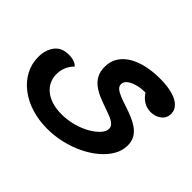

<svg xmlns="http://www.w3.org/2000/svg" viewBox="-181 -898 1514 1514"><g transform="rotate(45 575.5 -141.0)"><path d="M486 314Q390 314 308 288Q226 262 165 214.5Q104 167 70 103Q36 39 36 -37Q36 -116 75.5 -168.5Q115 -221 195 -221Q222 -221 242 -215.5Q262 -210 275 -202Q288 -194 293 -186Q280 -175 266 -154.5Q252 -134 242.5 -105.5Q233 -77 233 -43Q233 -1 249.5 34.5Q266 70 298 96.5Q330 123 377 138Q424 153 485 153Q552 153 614 136Q676 119 725 91Q774 63 803 31Q832 -1 832 -31Q832 -56 812 -73.5Q792 -91 759 -104Q726 -117 686.5 -130.5Q647 -144 607 -161Q567 -178 534 -202.5Q501 -227 481 -263.5Q461 -300 461 -352Q461 -415 491 -461Q521 -507 573 -537Q625 -567 692.5 -581.5Q760 -596 835 -596Q916 -596 974.5 -580Q1033 -564 1064 -533.5Q1095 -503 1095 -461Q1095 -413 1058 -384.5Q1021 -356 971 -356Q910 -356 865 -397.5Q820 -439 805 -514L850 -435Q800 -439 754 -428.5Q708 -418 678.5 -397Q649 -376 649 -347Q649 -323 669.5 -306.5Q690 -290 724 -276.5Q758 -263 798.5 -250Q839 -237 879.5 -220.5Q920 -204 954 -181Q988 -158 1008.5 -124Q1029 -90 1029 -42Q1029 15 999 67.5Q969 120 916 165Q863 210 794 243.5Q725 277 646 295.5Q567 314 486 314Z"/></g></svg>

Font: Lemonada
Style: Regular
Weight: 400
Designer: Mohamed Gaber (Arabic), Eduardo Tunni (Latin)
Foundry: Kief Type Foundry
Version: Version 4.005